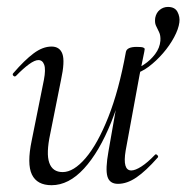

<svg xmlns="http://www.w3.org/2000/svg" viewBox="-20 -532 548 565"><path d="M372.4 -314.4 365.4 -325.2Q384.4 -329.4 403.6 -342Q422.8 -354.6 436.5 -372.8Q450.2 -391 452 -412Q453 -427.8 448 -437.7Q443 -447.6 438.9 -456.6Q434.8 -465.6 436.8 -479.6Q439.8 -494.8 450.4 -503.2Q461 -511.6 474.2 -511.6Q494.6 -511.6 502.3 -497Q510 -482.4 507.8 -466Q505.4 -446.8 492.4 -422.5Q479.4 -398.2 459.8 -375.5Q440.2 -352.8 417.6 -335.7Q395 -318.6 372.4 -314.4ZM131.8 13Q89 13 73.9 -18.3Q58.8 -49.6 73.4 -119L109.2 -297Q115 -327.6 110.1 -341.4Q105.2 -355.2 93 -355.2Q82.2 -355.2 65.2 -342.8Q48.2 -330.4 27.4 -309Q23.4 -305 19.4 -309Q15.4 -313 19.4 -317Q52.2 -355 79 -375Q105.8 -395 131.6 -395Q156 -395 163.7 -373.2Q171.4 -351.4 159.6 -297L127.8 -138Q115.4 -80.4 125 -53Q134.6 -25.6 164.4 -25.6Q196.6 -25.6 231.9 -66.8Q267.2 -108 298.6 -187.1Q330 -266.2 350.4 -378.8L362.8 -377.8Q343 -261.4 307.6 -173.2Q272.2 -85 227.2 -36Q182.2 13 131.8 13ZM327.2 9Q302.4 9 296.1 -12.7Q289.8 -34.4 299.2 -86.6L350.4 -378.8Q353 -394 382.4 -394Q396.8 -394 401.3 -392.2Q405.8 -390.4 405.8 -387.6Q405.8 -384.4 400.8 -361.2Q395.8 -338 390.8 -312L349.8 -89Q340 -30.4 366.4 -30.4Q378 -30.4 396.1 -42Q414.2 -53.6 435.6 -76Q438.6 -80 443 -75.5Q447.4 -71 443.6 -67.8Q409.2 -28.8 381.5 -9.9Q353.8 9 327.2 9Z"/></svg>

Font: Cormorant Light
Style: Italic
Weight: 300
Italic angle: -10°
Designer: Christian Thalmann (Catharsis Fonts)
Foundry: Catharsis Fonts
Version: Version 4.000